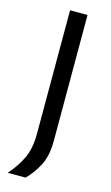

<svg xmlns="http://www.w3.org/2000/svg" viewBox="-132 -760 556 966"><g transform="rotate(15 145.5 -277.5)"><path d="M15 158Q58.5 109 82.2 58.2Q106 7.5 106.5 -68V-713H197.5V-59.5Q197.5 22 170.5 72.8Q143.5 123.5 108 158Z"/></g></svg>

Font: Commissioner
Style: Regular
Weight: 400
Designer: Kostas Bartsokas
Foundry: Kostas Bartsokas
Version: Version 1.000; ttfautohint (v1.8.3)